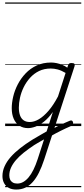

<svg xmlns="http://www.w3.org/2000/svg" viewBox="-42 -1030 684 1569"><path d="M375 31Q394 20 414 9.5Q434 -1 454 -10.5Q474 -20 493.5 -28.5Q513 -37 530 -44Q541 -48 547 -43.5Q553 -39 555 -30.5Q557 -22 552.5 -13Q548 -4 538 0Q519 8 497.5 18Q476 28 454 39Q432 50 409.5 62Q387 74 365 87ZM91 519Q54 519 29 505Q4 491 -9 466Q-22 441 -22 409Q-22 368 -4.5 329Q13 290 45 253.5Q77 217 121.5 182Q166 147 220 113Q240 101 260 89.5Q280 78 299.5 66.5Q319 55 339 44L390 -115Q354 -65 317.5 -36Q281 -7 247.5 5Q214 17 187 17Q146 17 116 -3Q86 -23 70 -59.5Q54 -96 54 -146Q54 -190 66 -241Q78 -292 103.5 -341Q129 -390 167.5 -430.5Q206 -471 258 -495Q310 -519 376 -519Q398 -519 421.5 -514Q445 -509 467 -500Q489 -491 508 -477L514 -496Q518 -507 524 -511Q530 -515 543 -515Q562 -515 566.5 -507.5Q571 -500 567 -488L319 274Q299 335 276 381Q253 427 225 458Q197 489 164 504Q131 519 91 519ZM99 470Q125 470 148 457Q171 444 192 419Q213 394 231.5 356.5Q250 319 266 270L318 109Q305 116 291 124Q277 132 263.5 140Q250 148 237 156Q190 187 152 217.5Q114 248 88 278.5Q62 309 48 340Q34 371 34 403Q34 423 41 438Q48 453 62.5 461.5Q77 470 99 470ZM201 -33Q237 -33 275.5 -55.5Q314 -78 354 -124Q394 -170 432 -242L494 -434Q458 -455 429 -462.5Q400 -470 373 -470Q319 -470 277 -449.5Q235 -429 203.5 -394Q172 -359 151.5 -317Q131 -275 121.5 -231.5Q112 -188 112 -150Q112 -114 121.5 -87.5Q131 -61 151 -47Q171 -33 201 -33ZM0 490H622V500H0ZM0 -20H622V0H0ZM0 -505H622V-500H0ZM0 -1010H622V-1000H0Z"/></svg>

Font: Playwrite BE VLG Guides
Style: Regular
Weight: 400
Designer: Veronika Burian, José Scaglione
Foundry: TypeTogether
Version: Version 1.003